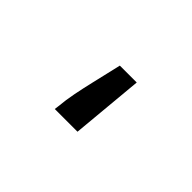

<svg xmlns="http://www.w3.org/2000/svg" viewBox="-35 -455 651 651"><g transform="rotate(45 290.0 -130.0)"><path d="M223 0 225 -15Q228 -49 235 -84Q242 -119 250 -153L275 -260H356L332 0Z"/></g></svg>

Font: Codetta
Style: Bold
Weight: 700
Designer: Ulrich Proeller
Foundry: PROSA GmbH
Version: Version 2.00;September 29, 2018;FontCreator 11.5.0.2427 64-b